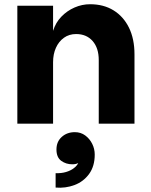

<svg xmlns="http://www.w3.org/2000/svg" viewBox="-20 -585 714 908"><path d="M243 302V234Q270 235 292 228.5Q314 222 329 210.5Q344 199 350 186Q339 192 322 192Q292 192 269.5 175.5Q247 159 247 122Q247 85 272 62.5Q297 40 334 40Q362 40 383 55.5Q404 71 416 95Q428 119 428 146Q428 201 401.5 237.5Q375 274 332.5 290Q290 306 243 302ZM62 0V-558H231V-439Q243 -478 270 -506Q297 -534 332.5 -549.5Q368 -565 406 -565Q470 -565 517 -536Q564 -507 590 -454Q616 -401 616 -328V0H447V-301Q447 -358 418 -391Q389 -424 340 -424Q307 -424 282.5 -406.5Q258 -389 244.5 -359Q231 -329 231 -291V0Z"/></svg>

Font: Parkinsans
Style: Bold
Weight: 700
Designer: Red Stone, Indian Type Foundry
Foundry: Indian Type Foundry
Version: Version 1.000